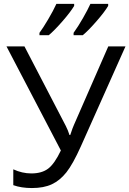

<svg xmlns="http://www.w3.org/2000/svg" viewBox="-20 -951 661 981"><path d="M143.1 9.8Q88.9 9.8 47.9 -4.9V-85.9Q93.3 -64.9 140.1 -64.9Q193.8 -64.9 226.3 -89.6Q258.8 -114.3 291 -182.1L13.2 -713.9H105L315.9 -308.1Q328.1 -284.2 335 -261.2H338.9Q352.5 -302.2 357.9 -313L533.2 -713.9H621.1L393.1 -203.1Q352.1 -111.8 319.1 -70.3Q286.1 -28.8 244.9 -9.5Q203.6 9.8 143.1 9.8ZM181.6 -783.2Q199.2 -806.6 226.1 -852.1Q252.9 -897.5 268.1 -931.2H358.9V-920.9Q340.8 -890.1 299.1 -842.3Q257.3 -794.4 229 -771H181.6ZM356 -783.2Q379.9 -816.4 404.5 -859.6Q429.2 -902.8 441.9 -931.2H532.7V-920.9Q514.6 -890.1 472.9 -842.3Q431.2 -794.4 402.8 -771H356Z"/></svg>

Font: Open Sans ACDW
Style: acdw
Weight: 400
Foundry: Ascender Corporation
Version: Version 1.10